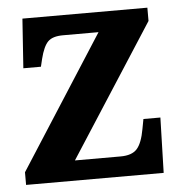

<svg xmlns="http://www.w3.org/2000/svg" viewBox="-44 -578 582 620"><g transform="rotate(-5 247.0 -268.0)"><path d="M16 0V-41L292 -471H177Q143 -471 128 -456Q113 -441 103 -401L97 -376H40L51 -536H456V-493L180 -65H328Q365 -65 381.5 -83.5Q398 -102 406 -147L412 -179H467L462 0Z"/></g></svg>

Font: Noto Serif Lao SemiCondensed
Style: Bold
Weight: 700
Width: 4
Designer: Monotype Design Team
Foundry: Monotype Imaging Inc.
Version: Version 2.003; ttfautohint (v1.8.4.7-5d5b)